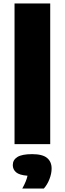

<svg xmlns="http://www.w3.org/2000/svg" viewBox="-20 -828 372 1103"><path d="M63.5 0V-808H268.5V0ZM108 255Q132 212 138 181.5Q91.5 178 72.5 161.8Q53.5 145.5 53.5 120.5Q53.5 90.5 79.8 74Q106 57.5 164.5 57.5Q224 57.5 250.2 79.2Q276.5 101 276.5 140Q276.5 169 264.2 200.8Q252 232.5 232 255Z"/></svg>

Font: Encode Sans Exp XBd
Style: Regular
Weight: 800
Width: 7
Designer: Multiple Designers
Foundry: Impallari Type
Version: Version 3.002; ttfautohint (v1.8.3) -l 8 -r 50 -G 200 -x 14 